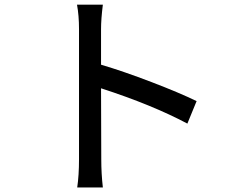

<svg xmlns="http://www.w3.org/2000/svg" viewBox="-20 -781 1017 834"><path d="M323.2 -88.9V-654.3Q323.2 -713.9 314.5 -760.7H426.8Q418.9 -698.2 418.9 -654.3V-500Q517.6 -470.7 638.7 -424.3Q759.8 -377.9 834 -341.8L793.9 -244.1Q641.6 -325.2 418.9 -397.5Q419.9 -258.8 419.9 -88.9Q419.9 -26.4 426.8 33.2H315.4Q323.2 -19.5 323.2 -88.9Z"/></svg>

Font: Min Sans Medium
Style: Regular
Weight: 500
Designer: Jinseong-Kim, NotoSansCJK, Nunito
Foundry: Jinseong-Kim
Version: Version 1.400;Glyphs 3.1.2 (3151)